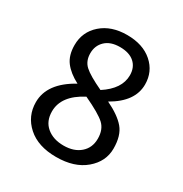

<svg xmlns="http://www.w3.org/2000/svg" viewBox="-161 -796 888 931"><g transform="rotate(30 283.5 -330.5)"><path d="M394 -510Q394 -554 365.5 -579.5Q337 -605 284.5 -605Q232 -605 203 -577.5Q174 -550 174 -507Q174 -464 201.5 -438.5Q229 -413 306 -377Q394 -434 394 -510ZM154 -170Q154 -115 190.5 -84.5Q227 -54 285 -54Q343 -54 378 -84.5Q413 -115 413 -166Q413 -217 383 -245Q353 -273 263 -315Q154 -258 154 -170ZM88 -503Q88 -577 142.5 -625Q197 -673 285.5 -673Q374 -673 427 -626.5Q480 -580 480 -508Q480 -412 366 -347Q437 -313 470 -274Q503 -235 503 -162.5Q503 -90 443 -39Q383 12 281.5 12Q180 12 122 -40Q64 -92 64 -170Q64 -276 194 -348Q142 -375 115 -410.5Q88 -446 88 -503Z"/></g></svg>

Font: Average Sans
Style: Regular
Weight: 400
Designer: Eduardo Rodriguez Tunni
Foundry: Eduardo Rodriguez Tunni
Version: Version 1.001